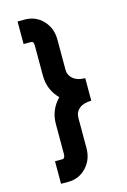

<svg xmlns="http://www.w3.org/2000/svg" viewBox="-126 -839 633 954"><g transform="rotate(-15 190.5 -361.5)"><path d="M233 -238V-83Q233 -24 195.5 16Q158 56 102 56H65V-60H102Q117 -60 117 -83V-238Q117 -275 130.5 -306.5Q144 -338 168 -362Q117 -413 117 -487V-640Q117 -653 113.5 -658Q110 -663 102 -663H65V-779H102Q158 -779 195.5 -739.5Q233 -700 233 -640V-487Q233 -457 255.5 -438.5Q278 -420 317 -420V-304Q278 -304 255.5 -286Q233 -268 233 -238Z"/></g></svg>

Font: SUITE ExtraBold
Style: Regular
Weight: 800
Designer: Sun
Foundry: Sun
Version: Version 2.040